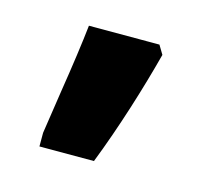

<svg xmlns="http://www.w3.org/2000/svg" viewBox="-48 -865 330 313"><g transform="rotate(15 117.0 -708.5)"><path d="M41 -603H133C158 -667 180 -738 196 -799L187 -814H68C65 -786 59 -743 52 -699L41 -626Z"/></g></svg>

Font: Noto Serif Armenian Condensed Black
Style: Regular
Weight: 900
Width: 3
Designer: Monotype Design Team
Foundry: Monotype Imaging Inc.
Version: Version 2.008